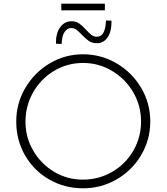

<svg xmlns="http://www.w3.org/2000/svg" viewBox="-20 -1012 902 1040"><path d="M430 -718Q528 -718 612 -668.5Q696 -619 745 -535.5Q794 -452 794 -354Q794 -256 745 -172.5Q696 -89 612 -40.5Q528 8 430 8Q331 8 248 -39Q165 -86 116.5 -169Q68 -252 68 -354Q68 -452 117 -535.5Q166 -619 249 -668.5Q332 -718 430 -718ZM429 -39Q515 -39 587.5 -81Q660 -123 702 -195.5Q744 -268 744 -354Q744 -440 701.5 -512.5Q659 -585 587 -628Q515 -671 430 -671Q344 -671 272 -627.5Q200 -584 159 -511Q118 -438 118 -353Q118 -268 160 -196Q202 -124 273 -81.5Q344 -39 429 -39ZM423 -824Q405 -843 393.5 -851.5Q382 -860 365 -860Q345 -860 330 -839Q315 -818 314 -774L283 -775Q282 -832 306 -864.5Q330 -897 367 -897Q391 -897 408 -885.5Q425 -874 445 -852Q463 -832 475.5 -822.5Q488 -813 505 -813Q551 -813 554 -901L584 -900Q585 -842 563 -810Q541 -778 506 -778Q479 -778 462 -789.5Q445 -801 423 -824ZM548 -992V-956H312V-992Z"/></svg>

Font: Josefin Sans Light
Style: Regular
Weight: 300
Designer: Santiago Orozco
Foundry: Typemade
Version: Version 2.000